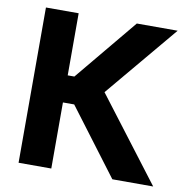

<svg xmlns="http://www.w3.org/2000/svg" viewBox="-81 -807 870 886"><g transform="rotate(10 354.0 -364.0)"><path d="M502.9 0Q444.3 -77.1 269.5 -309.6Q256.8 -309.6 216.8 -309.6Q216.8 -232.4 216.8 0Q178.7 0 63.5 0Q63.5 -181.6 63.5 -727.5Q101.6 -727.5 216.8 -727.5Q216.8 -654.3 216.8 -436.5Q224.6 -436.5 248 -436.5Q308.6 -509.8 489.3 -727.5Q537.1 -727.5 680.7 -727.5Q609.4 -642.6 397.5 -389.6Q471.7 -292 694.3 0Q646.5 0 502.9 0Z"/></g></svg>

Font: DeepSea
Style: Bold
Weight: 700
Designer: Stem
Version: Version 3.019;git-0a5106e0b